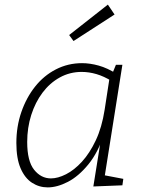

<svg xmlns="http://www.w3.org/2000/svg" viewBox="-20 -806 622 833"><path d="M187 7Q150 7 119 -13Q88 -33 69.5 -75.5Q51 -118 51 -186Q51 -257 72.5 -319.5Q94 -382 132 -430Q170 -478 222.5 -505Q275 -532 336 -532Q370 -532 408 -521.5Q446 -511 487 -485L467 -486L483 -525H511L431 -21L415 -49L515 -30L511 -2L385 3L419 -209L432 -226Q406 -145 363.5 -93Q321 -41 274.5 -17Q228 7 187 7ZM201 -32Q231 -32 266.5 -50Q302 -68 335.5 -104.5Q369 -141 395.5 -197Q422 -253 434 -330L456 -473L465 -454Q431 -475 398.5 -484.5Q366 -494 334 -494Q283 -494 239.5 -470Q196 -446 164.5 -404Q133 -362 115.5 -307Q98 -252 98 -190Q98 -107 128 -69.5Q158 -32 201 -32ZM299 -628 280 -654 448 -786 477 -743Z"/></svg>

Font: Bitter Thin Light
Style: Italic
Weight: 300
Italic angle: -9°
Version: Version 2.002